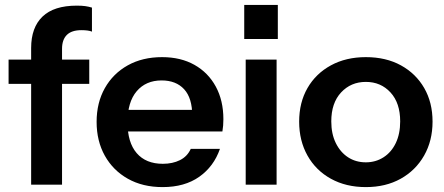

<svg xmlns="http://www.w3.org/2000/svg" viewBox="-20 -753 1810 783"><path d="M107 0V-557Q107 -641 153.5 -685.5Q200 -730 293 -730Q314 -730 328 -728Q342 -726 355 -722V-624Q348 -627 337 -628.5Q326 -630 312 -630Q272 -630 252.5 -610.5Q233 -591 233 -554V0ZM15 -411V-510H344V-411Z M643 10Q562 10 501.5 -24Q441 -58 407.5 -118Q374 -178 374 -256Q374 -334 407.5 -393.5Q441 -453 501 -486.5Q561 -520 641 -520Q717 -520 773 -488.5Q829 -457 860 -400Q891 -343 891 -267Q891 -253 890 -241Q889 -229 887 -217H452V-305H790L764 -281Q764 -353 731 -389Q698 -425 639 -425Q575 -425 537.5 -381Q500 -337 500 -254Q500 -172 537.5 -128.5Q575 -85 644 -85Q684 -85 714 -100Q744 -115 758 -146H877Q852 -74 792.5 -32Q733 10 643 10Z M982 0V-510H1108V0ZM976 -594V-733H1113V-594Z M1472 10Q1391 10 1329.5 -24Q1268 -58 1234 -118.5Q1200 -179 1200 -257Q1200 -335 1234 -394Q1268 -453 1329.5 -486.5Q1391 -520 1472 -520Q1554 -520 1615 -486.5Q1676 -453 1710 -394Q1744 -335 1744 -257Q1744 -179 1709.5 -118.5Q1675 -58 1614 -24Q1553 10 1472 10ZM1472 -91Q1512 -91 1544 -111.5Q1576 -132 1594 -169.5Q1612 -207 1612 -258Q1612 -333 1572.5 -376Q1533 -419 1472 -419Q1411 -419 1371 -376Q1331 -333 1331 -258Q1331 -207 1349.5 -169.5Q1368 -132 1399.5 -111.5Q1431 -91 1472 -91Z"/></svg>

Font: Instrument Sans SemiBold
Style: Regular
Weight: 600
Designer: Rodrigo Fuenzalida
Foundry: fragTYPE
Version: Version 1.000;gftools[0.9.28]